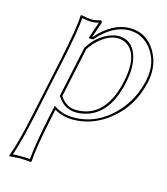

<svg xmlns="http://www.w3.org/2000/svg" viewBox="-103 -519 727 835"><g transform="rotate(15 260.5 -102.0)"><path d="M68.4 32.2 125 -234.9Q155.8 -379.4 157.7 -436L160.2 -439Q193.4 -432.1 210 -432.1Q229 -432.6 247.1 -439Q254.9 -437 254.4 -429.2Q230.5 -360.4 230.5 -359.9H232.4Q301.8 -438.5 379.4 -439Q454.6 -439 495.1 -372.1Q531.7 -311 516.1 -234.9Q490.2 -113.8 396.5 -43.5Q324.7 9.8 241.7 9.8Q193.4 9.3 157.7 -12.2L148.4 32.2Q120.1 165 115.7 231.9L112.8 234.9Q110.8 234.9 65.9 231.9L16.1 234.9L15.6 231.9Q39.6 168.5 68.4 32.2ZM219.2 -300.8 171.4 -77.1Q199.7 -34.2 245.1 -34.2Q365.7 -34.2 407.7 -182.1Q411.1 -195.3 414.1 -208Q439 -324.2 387.2 -366.7Q367.2 -382.3 340.3 -382.8Q295.4 -382.8 249 -337.9Q231.4 -320.3 219.2 -300.8ZM78.1 34.2Q51.3 160.6 29.3 223.1Q45.9 221.7 65.9 222.2Q89.8 222.2 106.4 223.6Q111.8 156.2 138.2 29.8L150.9 -27.8L162.6 -20.5Q197.3 0 241.7 0Q349.1 0 429.2 -86.4Q487.8 -150.4 506.3 -237.3Q524.4 -323.2 475.6 -382.8Q446.3 -417.5 405.3 -426.3Q392.1 -428.7 379.4 -429.2Q305.2 -427.7 240.2 -353.5L236.8 -350.1H216.8L220.7 -363.3Q231.9 -397.9 242.7 -426.8Q225.6 -421.9 210 -421.9Q192.4 -421.9 167.5 -427.2Q163.1 -366.2 134.8 -232.9ZM209.5 -304.7 210.4 -306.2Q249 -367.7 310.1 -387.7Q326.2 -393.1 340.3 -393.1Q401.4 -393.1 422.9 -329.6Q431.2 -303.7 431.6 -272Q431.2 -240.7 423.8 -206.1Q392.1 -56.2 288.6 -29.3Q267.6 -23.9 245.1 -23.9Q193.4 -25.4 163.1 -71.8L160.6 -75.2Z"/></g></svg>

Font: Linux Biolinum Outline O
Style: Italic
Weight: 400
Italic angle: -12°
Designer: Philipp H. Poll
Foundry: Philipp H. Poll
Version: Version 0.6.2